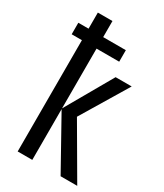

<svg xmlns="http://www.w3.org/2000/svg" viewBox="-191 -835 777 910"><g transform="rotate(30 197.5 -380.0)"><path d="M145 -760V-672H269V-609H145V-282L291 -537H379L226 -283L391 0H300L145 -278V0H65V-609H9V-672H65V-760Z"/></g></svg>

Font: Noto Sans ExtraCondensed
Style: Regular
Weight: 400
Width: 2
Designer: Monotype Design Team
Foundry: Monotype Imaging Inc.
Version: Version 2.013